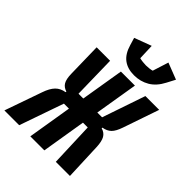

<svg xmlns="http://www.w3.org/2000/svg" viewBox="-301 -1086 1220 1220"><g transform="rotate(45 308.5 -476.0)"><path d="M50 -251Q67 -301 91.5 -326Q116 -351 155 -357L156 -363Q126 -372 112.5 -395Q99 -418 98 -465L93 -698H214L220 -408H263L311 -698H437L389 -408H432L531 -698H655L572 -456Q556 -409 535.5 -389Q515 -369 480 -363L479 -357Q511 -348 525 -323Q539 -298 541 -250L551 0H424L413 -298H370L321 0H195L244 -298H199L95 0H-38ZM386 -740Q328 -740 290 -768.5Q252 -797 234 -859L219 -909L334 -952L338 -845Q349 -842 366 -840Q383 -838 395 -838Q409 -838 425 -840Q441 -842 450 -845L484 -952L595 -909L565 -852Q535 -794 489 -767Q443 -740 386 -740Z"/></g></svg>

Font: IBM Plex Mono
Style: Bold Italic
Weight: 700
Italic angle: -9°
Monospace: yes
Designer: Mike Abbink, Paul van der Laan, Pieter van Rosmalen
Foundry: Bold Monday
Version: Version 2.3